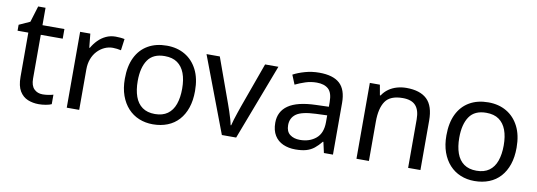

<svg xmlns="http://www.w3.org/2000/svg" viewBox="-54 -992 3738 1336"><g transform="rotate(10 1815.5 -324.5)"><path d="M264 -62Q284 -62 305 -65.5Q326 -69 339 -73V-6Q325 1 299 5.5Q273 10 249 10Q207 10 171.5 -4.5Q136 -19 114 -55Q92 -91 92 -156V-468H16V-510L93 -545L128 -659H180V-536H335V-468H180V-158Q180 -109 203.5 -85.5Q227 -62 264 -62Z M696 -546Q711 -546 728.5 -544.5Q746 -543 759 -540L748 -459Q735 -462 719.5 -464Q704 -466 690 -466Q659 -466 631 -453Q603 -440 581 -416.5Q559 -393 546.5 -360Q534 -327 534 -286V0H446V-536H518L528 -438H532Q549 -468 573 -492.5Q597 -517 628 -531.5Q659 -546 696 -546Z M1305 -269Q1305 -202 1287.5 -150.5Q1270 -99 1237.5 -63Q1205 -27 1158.5 -8.5Q1112 10 1055 10Q1002 10 957 -8.5Q912 -27 879 -63Q846 -99 827.5 -150.5Q809 -202 809 -269Q809 -358 839 -419.5Q869 -481 925 -513.5Q981 -546 1058 -546Q1131 -546 1186.5 -513.5Q1242 -481 1273.5 -419.5Q1305 -358 1305 -269ZM900 -269Q900 -206 916.5 -159.5Q933 -113 968 -88Q1003 -63 1057 -63Q1111 -63 1146 -88Q1181 -113 1197.5 -159.5Q1214 -206 1214 -269Q1214 -333 1197 -378Q1180 -423 1145.5 -447.5Q1111 -472 1056 -472Q974 -472 937 -418Q900 -364 900 -269Z M1542 0 1339 -536H1433L1547 -220Q1555 -198 1564 -171Q1573 -144 1580 -119.5Q1587 -95 1590 -78H1594Q1598 -95 1605.5 -120Q1613 -145 1622.5 -172Q1632 -199 1639 -220L1753 -536H1847L1643 0Z M2135 -545Q2233 -545 2280 -502Q2327 -459 2327 -365V0H2263L2246 -76H2242Q2219 -47 2194.5 -27.5Q2170 -8 2138.5 1Q2107 10 2062 10Q2014 10 1975.5 -7Q1937 -24 1915 -59.5Q1893 -95 1893 -149Q1893 -229 1956 -272.5Q2019 -316 2150 -320L2241 -323V-355Q2241 -422 2212 -448Q2183 -474 2130 -474Q2088 -474 2050 -461.5Q2012 -449 1979 -433L1952 -499Q1987 -518 2035 -531.5Q2083 -545 2135 -545ZM2161 -259Q2061 -255 2022.5 -227Q1984 -199 1984 -148Q1984 -103 2011.5 -82Q2039 -61 2082 -61Q2150 -61 2195 -98.5Q2240 -136 2240 -214V-262Z M2751 -546Q2847 -546 2896 -499.5Q2945 -453 2945 -349V0H2858V-343Q2858 -408 2829 -440Q2800 -472 2738 -472Q2649 -472 2615 -422Q2581 -372 2581 -278V0H2493V-536H2564L2577 -463H2582Q2600 -491 2626.5 -509.5Q2653 -528 2685 -537Q2717 -546 2751 -546Z M3577 -269Q3577 -202 3559.5 -150.5Q3542 -99 3509.5 -63Q3477 -27 3430.5 -8.5Q3384 10 3327 10Q3274 10 3229 -8.5Q3184 -27 3151 -63Q3118 -99 3099.5 -150.5Q3081 -202 3081 -269Q3081 -358 3111 -419.5Q3141 -481 3197 -513.5Q3253 -546 3330 -546Q3403 -546 3458.5 -513.5Q3514 -481 3545.5 -419.5Q3577 -358 3577 -269ZM3172 -269Q3172 -206 3188.5 -159.5Q3205 -113 3240 -88Q3275 -63 3329 -63Q3383 -63 3418 -88Q3453 -113 3469.5 -159.5Q3486 -206 3486 -269Q3486 -333 3469 -378Q3452 -423 3417.5 -447.5Q3383 -472 3328 -472Q3246 -472 3209 -418Q3172 -364 3172 -269Z"/></g></svg>

Font: utelugu15
Style: Book
Weight: 400
Designer: Jelle Bosma - Monotype Design Team
Foundry: Monotype Imaging Inc.
Version: Version 2.003